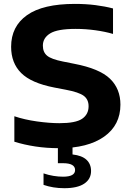

<svg xmlns="http://www.w3.org/2000/svg" viewBox="-20 -770 692 1010"><path d="M290.5 9.5Q225 9.5 166 0.5Q107 -8.5 55.5 -24.5V-158.5Q108.5 -140.5 174.5 -131.2Q240.5 -122 292.5 -122Q378 -122 412 -145.2Q446 -168.5 446 -211Q446 -247 420.5 -266Q395 -285 326 -298L266 -309.5Q144.5 -333 91.5 -385.8Q38.5 -438.5 38.5 -524Q38.5 -631 122 -690.2Q205.5 -749.5 374 -749.5Q431.5 -749.5 482.5 -743Q533.5 -736.5 574.5 -725.5V-591.5Q534 -603.5 482 -610.8Q430 -618 378 -618Q282 -618 243.8 -594.2Q205.5 -570.5 205.5 -530Q205.5 -495.5 227.8 -477Q250 -458.5 310.5 -446.5L370.5 -434.5Q503.5 -409 558.5 -356Q613.5 -303 613.5 -219.5Q613.5 -112 527.8 -51.2Q442 9.5 290.5 9.5ZM318.5 220Q288 220 260.8 215.5Q233.5 211 209 202.5V142Q235 151 261.2 155.2Q287.5 159.5 311.5 159.5Q375 159.5 375 124.5Q375 88.5 311.5 88.5H284.5V-10H361.5V42.5Q411 48 435 70.5Q459 93 459 129.5Q459 172 423.2 196Q387.5 220 318.5 220Z"/></svg>

Font: Encode Sans Expanded
Style: Bold
Weight: 700
Width: 7
Designer: Multiple Designers
Foundry: Impallari Type
Version: Version 3.000; ttfautohint (v1.8.3) -l 8 -r 50 -G 200 -x 14 